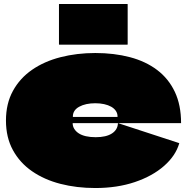

<svg xmlns="http://www.w3.org/2000/svg" viewBox="-20 -917 940 967"><path d="M462 -226Q515 -226 544 -245Q573 -264 574 -297L883 -196Q865 -133 806.5 -81.5Q748 -30 659 0Q570 30 460 30Q366 30 284.5 9Q203 -12 141.5 -54.5Q80 -97 45 -161Q10 -225 10 -310Q10 -395 45 -459Q80 -523 141.5 -565.5Q203 -608 285 -629Q367 -650 460 -650Q555 -650 634.5 -629Q714 -608 771.5 -564.5Q829 -521 860.5 -454.5Q892 -388 892 -297H347Q347 -297 346.5 -297Q346 -297 346 -297Q346 -297 346 -296Q346 -281 354 -268Q362 -255 376.5 -245.5Q391 -236 412.5 -231Q434 -226 462 -226ZM460 -397Q411 -397 379 -379.5Q347 -362 347 -330Q347 -329 347 -328.5Q347 -328 347 -328Q347 -328 347.5 -328Q348 -328 348 -328H571Q572 -328 572 -328.5Q572 -329 572 -330Q572 -346 563.5 -358.5Q555 -371 540 -379.5Q525 -388 504.5 -392.5Q484 -397 460 -397ZM279 -692Q278 -692 277.5 -692.5Q277 -693 277 -694V-895Q277 -897 279 -897H621Q622 -897 622.5 -896.5Q623 -896 623 -895V-694Q623 -692 621 -692Z"/></svg>

Font: Climate Crisis
Style: Regular
Weight: 400
Version: Version 1.003